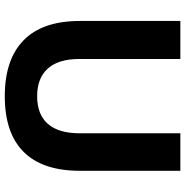

<svg xmlns="http://www.w3.org/2000/svg" viewBox="-6 -738 756 783"><g transform="rotate(90 371.5 -347.0)"><path d="M373 11Q223 11 144.5 -66Q66 -143 66 -295V-705H221V-294Q221 -208 260 -164.5Q299 -121 373 -121Q447 -121 485.5 -164.5Q524 -208 524 -294V-705H677V-295Q677 -143 600 -66Q523 11 373 11Z"/></g></svg>

Font: Nunito Sans 12pt ExtraLight 12pt ExtraBold
Style: Regular
Weight: 800
Version: Version 3.101;gftools[0.9.27]